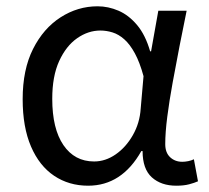

<svg xmlns="http://www.w3.org/2000/svg" viewBox="-20 -577 665 610"><path d="M260 13Q199 13 152 -18.5Q105 -50 78.5 -111.5Q52 -173 52 -262Q52 -356 85 -421.5Q118 -487 172.5 -522Q227 -557 290 -557Q324 -557 356.5 -543Q389 -529 415.5 -497.5Q442 -466 457 -414H460L483 -543H573Q562 -490 550.5 -431Q539 -372 528.5 -314.5Q518 -257 511.5 -206.5Q505 -156 505 -119Q505 -92 520.5 -77.5Q536 -63 559 -63Q568 -63 578 -65Q588 -67 596 -71L609 -1Q598 4 581 8.5Q564 13 540 13Q492 13 462.5 -13.5Q433 -40 433 -97H429Q367 13 260 13ZM279 -64Q315 -64 347.5 -86.5Q380 -109 402 -147.5Q424 -186 427 -232L436 -335Q424 -379 408.5 -407.5Q393 -436 375 -452Q357 -468 337.5 -474Q318 -480 299 -480Q260 -480 225 -455.5Q190 -431 168 -383Q146 -335 146 -263Q146 -168 181.5 -116Q217 -64 279 -64Z"/></svg>

Font: binaryvertical115
Style: Book
Weight: 400
Designer: Jelle Bosma - Monotype Design Team
Foundry: Monotype Imaging Inc.
Version: Version 2.003